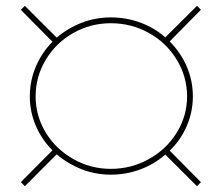

<svg xmlns="http://www.w3.org/2000/svg" viewBox="-20 -649 766 663"><path d="M565.9 -128.9 673.8 -20 660.2 -5.9 550.8 -115.2Q512.7 -82 464.4 -64Q416 -45.9 362.8 -45.9Q309.6 -45.9 262.2 -64.5Q214.8 -83 175.8 -116.2L65.9 -5.9L51.8 -20L161.1 -129.9Q124 -167 103.5 -215.1Q83 -263.2 83 -315.9Q83 -370.1 103.5 -418.5Q124 -466.8 161.1 -504.9L51.8 -615.2L65.9 -628.9L175.8 -519Q214.8 -552.2 262.5 -570.6Q310.1 -588.9 362.8 -588.9Q416 -588.9 464.6 -571Q513.2 -553.2 550.8 -520L660.2 -628.9L673.8 -615.2L565.9 -505.9Q604 -467.8 625 -418.9Q646 -370.1 646 -315.9Q646 -263.2 625 -214.1Q604 -165 565.9 -128.9ZM362.8 -65.9Q433.6 -65.9 494.4 -99.9Q555.2 -133.8 590.6 -191.4Q626 -249 626 -315.9Q626 -383.8 590.6 -442.4Q555.2 -501 494.6 -534.9Q434.1 -568.8 362.8 -568.8Q293 -568.8 232.9 -534.9Q172.9 -501 137.9 -442.4Q103 -383.8 103 -315.9Q103 -249 137.9 -191.4Q172.9 -133.8 232.9 -99.9Q293 -65.9 362.8 -65.9Z"/></svg>

Font: Montserrat
Style: Thin
Weight: 250
Designer: Julieta Ulanovsky
Foundry: Julieta Ulanovsky
Version: Version 1.000;PS 002.000;hotconv 1.0.70;makeotf.lib2.5.58329